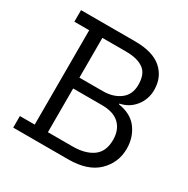

<svg xmlns="http://www.w3.org/2000/svg" viewBox="-149 -785 903 920"><g transform="rotate(30 302.0 -325.0)"><path d="M564 -184Q564 -107 509 -53.5Q454 0 346 0H42V-64H124V-586H42V-650H341Q440 -650 488.5 -607Q537 -564 537 -494Q537 -442 506 -403Q475 -364 425 -354V-350Q496 -339 530 -292.5Q564 -246 564 -184ZM459 -477Q459 -538 424.5 -562Q390 -586 329 -586H197V-366H326Q384 -366 421.5 -394.5Q459 -423 459 -477ZM486 -188Q486 -243 453.5 -274.5Q421 -306 357 -306H197V-64H333Q403 -64 444.5 -93.5Q486 -123 486 -188Z"/></g></svg>

Font: Zilla Slab
Style: Regular
Weight: 400
Designer: Typotheque.com
Foundry: Typotheque type foundry
Version: Version 1.1; 2017; ttfautohint (v1.6)